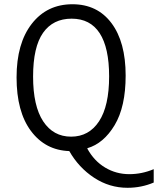

<svg xmlns="http://www.w3.org/2000/svg" viewBox="-20 -699 744 904"><path d="M58 -334.6Q58 -495.1 129.6 -587Q201.2 -679 321 -679Q438.3 -679 504.9 -590.1Q571.6 -501.2 571.6 -343.2Q571.6 -196.3 519.8 -109.9Q467.9 -23.5 391.4 -1.2V1.2Q423.5 59.3 475.3 90.1Q527.2 121 588.9 121Q648.1 121 703.7 97.5V160.5Q645.7 185.2 580.2 185.2Q495.1 185.2 422.8 137.7Q350.6 90.1 306.2 12.3Q193.8 8.6 125.9 -82.1Q58 -172.8 58 -334.6ZM135.8 -338.3Q135.8 -200 183.3 -127.8Q230.9 -55.6 314.8 -55.6Q398.8 -55.6 446.3 -127.8Q493.8 -200 493.8 -339.5Q493.8 -474.1 449.4 -542.6Q404.9 -611.1 317.3 -611.1Q229.6 -611.1 182.7 -544.4Q135.8 -477.8 135.8 -338.3Z"/></svg>

Font: Slabo 27px
Style: Regular
Weight: 400
Version: Version 1.02 Build 003a